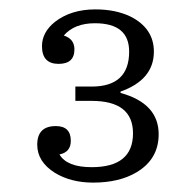

<svg xmlns="http://www.w3.org/2000/svg" viewBox="-20 -738 400 413"><path d="M142.1 -551.8H177.2Q257.8 -551.8 257.8 -627Q257.8 -688 184.1 -688Q140.1 -688 117.2 -661.6Q140.1 -654.3 140.1 -631.8Q140.1 -600.6 106 -600.6Q70.3 -600.6 70.3 -638.7Q70.3 -668.5 98.1 -690.9Q132.8 -717.8 185.1 -717.8Q228.5 -717.8 260.3 -702.6Q311 -677.2 311 -627Q311 -566.4 239.3 -541V-538.1Q321.3 -515.6 321.3 -449.2Q321.3 -395.5 273.4 -367.2Q236.3 -345.2 180.2 -345.2Q132.8 -345.2 98.1 -366.2Q60.1 -390.1 60.1 -426.8Q60.1 -466.8 100.1 -466.8Q132.3 -466.8 132.3 -435.1Q132.3 -410.6 107.9 -405.8Q124 -378.4 177.2 -378.4Q266.1 -378.4 266.1 -451.2Q266.1 -521 177.2 -521H142.1Z"/></svg>

Font: I.Ming
Style: Regular
Weight: 400
Designer: Ichiten Fonts Project
Version: Version 5.10 Mar 24, 2018